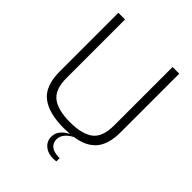

<svg xmlns="http://www.w3.org/2000/svg" viewBox="-255 -866 1182 1182"><g transform="rotate(45 336.5 -274.5)"><path d="M601 -734V-225Q601 -119 555.5 -66Q510 -13 419 0Q386 17 369 39Q352 61 352 85Q352 118 375 136Q398 154 442 154H448V183Q432 185 424 185Q376 185 347 160.5Q318 136 318 97Q318 40 388 4Q354 6 336 6Q204 6 137.5 -46Q71 -98 71 -225V-734H129V-225Q129 -125 180.5 -86Q232 -47 336 -47Q441 -47 492 -86Q543 -125 543 -225V-734Z"/></g></svg>

Font: Exo Light
Style: Regular
Weight: 300
Designer: Natanael Gama
Foundry: Natanael Gama
Version: Version 1.500; ttfautohint (v1.6)